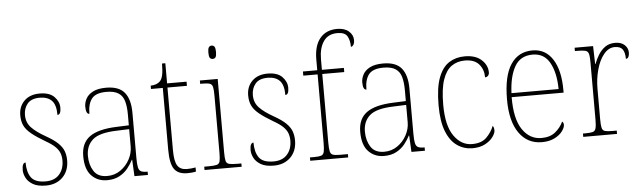

<svg xmlns="http://www.w3.org/2000/svg" viewBox="-49 -955 3840 1149"><g transform="rotate(-5 1871.5 -381.0)"><path d="M186 10Q136 10 107.5 -7Q79 -24 67 -48Q55 -72 55 -94Q55 -138 76 -138Q76 -80 99.5 -47.5Q123 -15 186 -15Q240 -15 268.5 -47.5Q297 -80 297 -131Q297 -154 290 -174Q283 -194 263.5 -213.5Q244 -233 205 -255Q154 -285 124 -309.5Q94 -334 81.5 -360Q69 -386 69 -422Q69 -475 103 -508.5Q137 -542 196 -542Q255 -542 283.5 -512.5Q312 -483 312 -447Q312 -405 291 -405Q291 -466 266 -491.5Q241 -517 194 -517Q143 -517 120 -489Q97 -461 97 -421Q97 -376 126 -345.5Q155 -315 212 -283Q258 -257 282.5 -233Q307 -209 316 -184Q325 -159 325 -129Q325 -66 286.5 -28Q248 10 186 10Z M553 10Q497 10 460 -28Q423 -66 423 -146Q423 -224 474.5 -261.5Q526 -299 636 -303L711 -306V-371Q711 -417 702 -450Q693 -483 667.5 -500Q642 -517 595 -517Q531 -517 506.5 -486Q482 -455 482 -395Q461 -395 461 -440Q461 -464 473.5 -487.5Q486 -511 515.5 -526.5Q545 -542 595 -542Q672 -542 705.5 -500.5Q739 -459 739 -379V-107Q739 -70 743 -51.5Q747 -33 758.5 -26.5Q770 -20 794 -20H799V0H718L713 -99H711Q699 -75 679 -49.5Q659 -24 628 -7Q597 10 553 10ZM556 -15Q601 -15 636 -39.5Q671 -64 691 -101.5Q711 -139 711 -178V-283L634 -280Q531 -277 491 -241.5Q451 -206 451 -145Q451 -92 475.5 -53.5Q500 -15 556 -15Z M1035 10Q980 10 956.5 -23.5Q933 -57 933 -141V-511H862V-531Q900 -532 919 -552Q930 -563 935.5 -588Q941 -613 941 -657H961V-536H1078V-511H961V-135Q961 -67 978.5 -41Q996 -15 1034 -15Q1060 -15 1087 -20V5Q1073 8 1060 9Q1047 10 1035 10Z M1246 -658Q1235 -658 1229 -666Q1223 -674 1223 -698Q1223 -721 1229 -729.5Q1235 -738 1246 -738Q1257 -738 1263 -729.5Q1269 -721 1269 -698Q1269 -674 1263 -666Q1257 -658 1246 -658ZM1139 0V-20H1164Q1198 -20 1213.5 -24Q1229 -28 1233 -44Q1237 -60 1237 -95V-438Q1237 -474 1233 -490.5Q1229 -507 1215 -511.5Q1201 -516 1172 -516H1158V-536H1265V-95Q1265 -60 1269 -44Q1273 -28 1288.5 -24Q1304 -20 1338 -20H1362V0Z M1555 10Q1505 10 1476.5 -7Q1448 -24 1436 -48Q1424 -72 1424 -94Q1424 -138 1445 -138Q1445 -80 1468.5 -47.5Q1492 -15 1555 -15Q1609 -15 1637.5 -47.5Q1666 -80 1666 -131Q1666 -154 1659 -174Q1652 -194 1632.5 -213.5Q1613 -233 1574 -255Q1523 -285 1493 -309.5Q1463 -334 1450.5 -360Q1438 -386 1438 -422Q1438 -475 1472 -508.5Q1506 -542 1565 -542Q1624 -542 1652.5 -512.5Q1681 -483 1681 -447Q1681 -405 1660 -405Q1660 -466 1635 -491.5Q1610 -517 1563 -517Q1512 -517 1489 -489Q1466 -461 1466 -421Q1466 -376 1495 -345.5Q1524 -315 1581 -283Q1627 -257 1651.5 -233Q1676 -209 1685 -184Q1694 -159 1694 -129Q1694 -66 1655.5 -28Q1617 10 1555 10Z M1774 0V-20H1800Q1828 -20 1841.5 -24.5Q1855 -29 1859 -46Q1863 -63 1863 -100V-511H1777V-536H1863V-600Q1863 -684 1900 -728Q1937 -772 2003 -772Q2047 -772 2072.5 -750Q2098 -728 2098 -697Q2098 -678 2091 -668Q2084 -658 2076 -658Q2076 -697 2061.5 -722Q2047 -747 2002 -747Q1946 -747 1918.5 -706.5Q1891 -666 1891 -600V-536H2023V-511H1891V-100Q1891 -63 1895 -46Q1899 -29 1912.5 -24.5Q1926 -20 1954 -20H2002V0Z M2217 10Q2161 10 2124 -28Q2087 -66 2087 -146Q2087 -224 2138.5 -261.5Q2190 -299 2300 -303L2375 -306V-371Q2375 -417 2366 -450Q2357 -483 2331.5 -500Q2306 -517 2259 -517Q2195 -517 2170.5 -486Q2146 -455 2146 -395Q2125 -395 2125 -440Q2125 -464 2137.5 -487.5Q2150 -511 2179.5 -526.5Q2209 -542 2259 -542Q2336 -542 2369.5 -500.5Q2403 -459 2403 -379V-107Q2403 -70 2407 -51.5Q2411 -33 2422.5 -26.5Q2434 -20 2458 -20H2463V0H2382L2377 -99H2375Q2363 -75 2343 -49.5Q2323 -24 2292 -7Q2261 10 2217 10ZM2220 -15Q2265 -15 2300 -39.5Q2335 -64 2355 -101.5Q2375 -139 2375 -178V-283L2298 -280Q2195 -277 2155 -241.5Q2115 -206 2115 -145Q2115 -92 2139.5 -53.5Q2164 -15 2220 -15Z M2748 10Q2698 10 2657 -18Q2616 -46 2592 -106Q2568 -166 2568 -263Q2568 -370 2591.5 -430.5Q2615 -491 2655.5 -516.5Q2696 -542 2749 -542Q2814 -542 2849.5 -509.5Q2885 -477 2885 -434Q2885 -421 2877.5 -413.5Q2870 -406 2860 -406Q2860 -453 2832.5 -485Q2805 -517 2747 -517Q2702 -517 2668 -493.5Q2634 -470 2615 -415Q2596 -360 2596 -264Q2596 -139 2639.5 -77Q2683 -15 2748 -15Q2805 -15 2835 -45Q2865 -75 2880 -113Q2888 -103 2888 -85Q2888 -68 2871.5 -45.5Q2855 -23 2824 -6.5Q2793 10 2748 10Z M3165 10Q3079 10 3029 -60.5Q2979 -131 2979 -262Q2979 -403 3025 -472.5Q3071 -542 3156 -542Q3234 -542 3277 -475Q3320 -408 3320 -290V-274H3008Q3007 -144 3050.5 -79.5Q3094 -15 3165 -15Q3217 -15 3248.5 -41Q3280 -67 3296 -102Q3305 -96 3305 -82Q3305 -66 3289 -44Q3273 -22 3241.5 -6Q3210 10 3165 10ZM3292 -298Q3291 -396 3257.5 -456.5Q3224 -517 3155 -517Q3081 -517 3047 -457.5Q3013 -398 3009 -298Z M3414 0V-20H3429Q3459 -20 3473 -24Q3487 -28 3491.5 -44.5Q3496 -61 3496 -97V-441Q3496 -476 3491.5 -492Q3487 -508 3471.5 -512Q3456 -516 3421 -516H3409V-536H3520L3523 -428H3525Q3535 -455 3551.5 -482Q3568 -509 3592.5 -526.5Q3617 -544 3653 -544Q3689 -544 3709.5 -525Q3730 -506 3730 -479Q3730 -464 3725 -453.5Q3720 -443 3709 -443Q3709 -481 3695.5 -500Q3682 -519 3648 -519Q3611 -519 3582.5 -484Q3554 -449 3539 -394Q3524 -339 3524 -280V-97Q3524 -61 3528 -44.5Q3532 -28 3546.5 -24Q3561 -20 3591 -20H3617V0Z"/></g></svg>

Font: Noto Serif Georgian SemiCondensed Thin
Style: Regular
Weight: 100
Width: 4
Designer: Monotype Design Team, Akaki Razmadze
Foundry: Google LLC
Version: Version 2.003; ttfautohint (v1.8.4.7-5d5b)